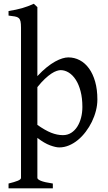

<svg xmlns="http://www.w3.org/2000/svg" viewBox="-20 -777 580 1031"><path d="M422.4 -202.6Q422.4 -250 412.8 -286.6Q403.3 -323.2 387 -348.6Q370.6 -374 349.4 -387.2Q328.1 -400.4 305.7 -400.4Q296.9 -400.4 284.2 -396.2Q271.5 -392.1 255.6 -381.6Q239.7 -371.1 220.9 -353.5Q202.1 -335.9 180.7 -309.1V-106.4Q222.2 -77.1 254.6 -64.2Q287.1 -51.3 317.9 -51.3Q342.8 -51.3 362.3 -63.7Q381.8 -76.2 395 -96.9Q408.2 -117.7 415.3 -145Q422.4 -172.4 422.4 -202.6ZM502.9 -242.7Q502.9 -212.9 495.1 -182.4Q487.3 -151.9 473.4 -123.3Q459.5 -94.7 440.4 -69.6Q421.4 -44.4 398.7 -25.6Q376 -6.8 350.3 3.9Q324.7 14.6 298.3 14.6Q279.3 14.6 248.8 3.4Q218.3 -7.8 180.7 -36.6V178.2Q180.7 186 199.2 193.8Q217.8 201.7 263.7 208.5V234.4H25.9V208.5Q58.1 200.7 75.4 193.6Q92.8 186.5 92.8 178.2V-628.4Q92.8 -650.4 90.1 -662.4Q87.4 -674.3 80.1 -680.4Q72.8 -686.5 59.6 -688.7Q46.4 -690.9 25.9 -693.4V-717.8Q46.9 -721.2 64.7 -724.9Q82.5 -728.5 98.6 -733.2Q114.7 -737.8 130.1 -743.7Q145.5 -749.5 161.6 -756.8L180.7 -738.8V-368.2Q206.5 -396 230.5 -415.3Q254.4 -434.6 275.6 -446.3Q296.9 -458 314.7 -463.4Q332.5 -468.8 346.7 -468.8Q379.9 -468.8 408.4 -453.6Q437 -438.5 458 -409.4Q479 -380.4 491 -338.4Q502.9 -296.4 502.9 -242.7Z"/></svg>

Font: Gentium Book Basic
Style: Regular
Weight: 400
Designer: J. Victor Gaultney and Annie Olsen
Foundry: SIL International
Version: Version 1.102; 2013; Maintenance release